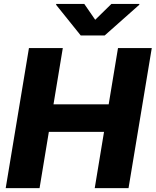

<svg xmlns="http://www.w3.org/2000/svg" viewBox="-20 -977 808 997"><path d="M9.6 0 130.3 -727.3H306.1L257.8 -435.4H544.4L592.7 -727.3H768.1L647.4 0H471.9L520.2 -292.3H233.7L185.4 0ZM272 -956.7H417.6L474.4 -874.3L558.6 -956.7H703.8L703.1 -952.1L523.8 -793H399.1L271.3 -952.1Z"/></svg>

Font: Inter P Extra Bold
Style: Italic
Weight: 800
Italic angle: 9.39999°
Designer: Rasmus Andersson
Foundry: rsms
Version: Version 3.018;git-588b23468